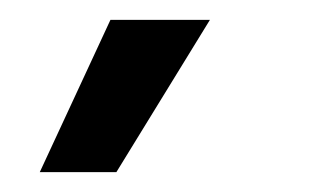

<svg xmlns="http://www.w3.org/2000/svg" viewBox="-20 -768 323 193"><path d="M97 -595H20L91 -748H191Z"/></svg>

Font: Bricolage Grotesque 20pt
Style: Regular
Weight: 400
Version: Version 1.001;gftools[0.9.33.dev8+g029e19f]